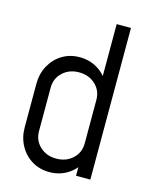

<svg xmlns="http://www.w3.org/2000/svg" viewBox="-109 -770 667 856"><g transform="rotate(15 224.0 -342.5)"><path d="M388 -499H322V-700H388ZM322 0V-500H388V0ZM45 -150V-350H111V-150ZM111 -350H45Q45 -397 65.5 -434.5Q86 -472 121.5 -493.5Q157 -515 202 -515L216 -449Q171 -449 141 -421Q111 -393 111 -350ZM360 -350H322Q322 -393 292 -421Q262 -449 216 -449L202 -515Q247 -515 283 -493.5Q319 -472 339.5 -434.5Q360 -397 360 -350ZM111 -150Q111 -107 141 -79Q171 -51 216 -51L202 15Q157 15 121.5 -6.5Q86 -28 65.5 -65.5Q45 -103 45 -150ZM360 -150Q360 -103 339.5 -65.5Q319 -28 283 -6.5Q247 15 202 15L216 -51Q262 -51 292 -79Q322 -107 322 -150Z"/></g></svg>

Font: Akshar Light
Style: Regular
Weight: 300
Designer: Tall Chai
Foundry: Tall Chai
Version: Version 1.100